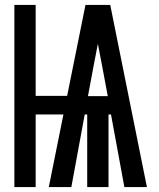

<svg xmlns="http://www.w3.org/2000/svg" viewBox="-20 -755 640 775"><path d="M38 0V-735H124V-368H251L325 -735H425L573 0H482L428 -293H418V0H332V-293H322L268 0H177L236 -293H124V0ZM415 -367 392 -490Q388 -512 383.5 -534Q379 -556 375 -578Q371 -556 366.5 -534Q362 -512 358 -490L335 -367Z"/></svg>

Font: Iosevka Custom SmBdEx
Style: Regular
Weight: 600
Width: 7
Monospace: yes
Designer: Belleve Invis
Foundry: Belleve Invis
Version: Version 11.2.4; ttfautohint (v1.8.4)